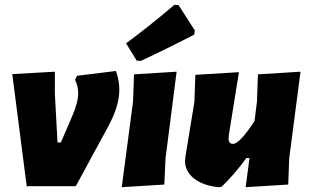

<svg xmlns="http://www.w3.org/2000/svg" viewBox="-20 -774 1285 798"><path d="M462 -479Q476 -439 476 -401Q476 -333 429 -247L295 0H91L31 -466L208 -476V-385L219 -182H233L280 -291Q305 -349 305 -386Q305 -416 292 -442L300 -459Z M705 -754 722 -753 790 -647 787 -630Q653 -561 565 -521L548 -522L504 -594Q603 -667 705 -754ZM714 -476 668 -116 663 -7 486 4 533 -352 537 -465Z M973 -474 931 -212 930 -199Q930 -176 948 -176Q976 -176 1038 -271L1048 -352L1052 -465L1229 -476L1182 -116L1178 -7L1001 4L1017 -117H1004Q953 -47 900 3L887 4Q823 -3 786 -32.5Q749 -62 749 -105L751 -125L788 -351L792 -463Z"/></svg>

Font: Alegreya Sans Black
Style: Italic
Weight: 900
Italic angle: -7°
Designer: Juan Pablo del Peral
Foundry: Huerta Tipografica
Version: Version 2.007